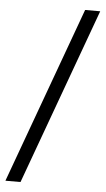

<svg xmlns="http://www.w3.org/2000/svg" viewBox="-60 -843 537 976"><g transform="rotate(5 208.5 -355.0)"><path d="M6 95 334 -805H411L83 95Z"/></g></svg>

Font: Platypi
Style: Bold
Weight: 700
Designer: David Sargent
Foundry: Bolt Cutter Type
Version: Version 1.200; ttfautohint (v1.8.4.7-5d5b)